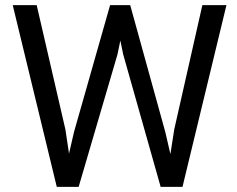

<svg xmlns="http://www.w3.org/2000/svg" viewBox="-20 -731 927 751"><path d="M269.5 -214.8 410.6 -710.9H489.3L626.5 -214.8L646.5 -128.4L661.6 -225.1L771.5 -710.9H865.7L693.8 0H608.4L461.9 -518.1L450.7 -572.3L439.5 -518.1L287.6 0H202.1L29.8 -710.9H123.5L235.8 -224.6L250 -130.4Z"/></svg>

Font: Vazirmatn RD FD
Style: Regular
Weight: 400
Designer: Saber Rastikerdar
Foundry: Saber Rastikerdar
Version: Version 33.003